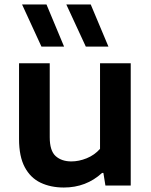

<svg xmlns="http://www.w3.org/2000/svg" viewBox="-20 -828 674 857"><path d="M265 9Q206.5 9 161.2 -12.5Q116 -34 90.5 -81.8Q65 -129.5 65 -207.5V-545.5H202V-215.5Q202 -155 228.5 -131.2Q255 -107.5 298.5 -107.5Q332 -107.5 366.8 -121.5Q401.5 -135.5 426.5 -163.5V-545.5H563.5V0H450.5L441.5 -56H435.5Q364.5 9 265 9ZM363 -620 276 -808H385L464 -620ZM165 -620 78.5 -808H187.5L266 -620Z"/></svg>

Font: Encode Sans SemiExpanded SemiExpanded SemiBold
Style: Regular
Weight: 600
Width: 6
Designer: Multiple Designers
Foundry: Impallari Type
Version: Version 3.000; ttfautohint (v1.8.3) -l 8 -r 50 -G 200 -x 14 